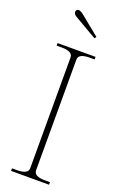

<svg xmlns="http://www.w3.org/2000/svg" viewBox="-171 -942 616 988"><g transform="rotate(20 137.0 -448.5)"><path d="M79 -860Q63 -869 63 -883Q63 -889 67 -893Q71 -897 77 -897Q87 -897 103 -885L210 -798L203 -788ZM33 -14H60Q90 -14 105.5 -22Q121 -30 121 -47V-653Q121 -670 105.5 -678Q90 -686 60 -686H33V-700H241V-686H214Q184 -686 168.5 -678Q153 -670 153 -653V-47Q153 -30 168.5 -22Q184 -14 214 -14H241V0H33Z"/></g></svg>

Font: Taviraj Thin
Style: Regular
Weight: 250
Designer: Katatrad Team
Foundry: CadsonDemak
Version: Version 1.001